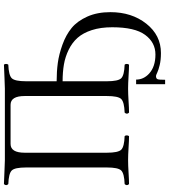

<svg xmlns="http://www.w3.org/2000/svg" viewBox="40 -730 884 1005"><g transform="rotate(-90 482.5 -228.0)"><path d="M920.9 -92.8Q920.9 19 860.4 95.5Q799.8 171.9 707 171.9Q670.9 171.9 644.5 165.5Q618.2 159.2 604.5 152.6Q590.8 146 586.9 146Q572.8 146 569.8 154.8Q566.9 161.6 566.9 193.8H543.9V42H567.9Q567.9 81.1 599.1 109.9Q635.3 143.1 699.2 143.1Q762.2 143.1 802 89.1Q841.8 35.2 841.8 -83Q841.8 -144 826.9 -189.9Q812 -235.8 786.6 -264.4Q761.2 -293 724.1 -311Q687 -329.1 647 -335.9Q606.9 -342.8 559.1 -342.8V-111.8Q559.1 -51.8 575 -35.9Q590.8 -20 646 -18.1Q649.9 -14.2 649.9 -7.1Q649.9 0 646 4.9Q625 4.9 585.9 2.4Q546.9 0 520 0Q494.1 0 455.6 2.4Q417 4.9 395 4.9Q383.8 -6.3 395 -18.1Q450.2 -20 466.1 -35.9Q481.9 -51.8 481.9 -111.8V-541Q481.9 -615.2 436 -615.2H231Q185.1 -615.2 185.1 -541V-111.8Q185.1 -51.8 200.9 -35.9Q216.8 -20 272 -18.1Q275.9 -14.2 275.9 -7.1Q275.9 0 272 4.9Q250 4.9 211.4 2.4Q172.9 0 147 0Q120.1 0 81.1 2.4Q42 4.9 21 4.9Q9.8 -6.3 21 -18.1Q76.2 -20 92 -35.9Q107.9 -51.8 107.9 -111.8V-533.2Q107.9 -593.3 92 -609.1Q76.2 -625 21 -627Q9.8 -638.2 21 -649.9Q47.9 -648.9 91.3 -647Q134.8 -645 146 -645H521Q534.2 -645 577.1 -647Q620.1 -648.9 646 -649.9Q649.9 -646 649.9 -638.9Q649.9 -631.8 646 -627Q590.8 -625 575 -608.9Q559.1 -592.8 559.1 -533.2V-374Q609.9 -374 655 -367.9Q700.2 -361.8 751 -343.5Q801.8 -325.2 837.9 -295.7Q874 -266.1 897.5 -213.9Q920.9 -161.6 920.9 -92.8Z"/></g></svg>

Font: Linux Libertine Display
Style: Regular
Weight: 400
Designer: Philipp H. Poll
Foundry: Philipp H. Poll
Version: Version 5.0.9